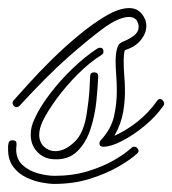

<svg xmlns="http://www.w3.org/2000/svg" viewBox="-40 -449 426 475"><path d="M216 -86Q206 -86 206 -94Q206 -99 210 -103Q235 -130 242 -161Q249 -192 249 -223Q249 -244 247.5 -263Q246 -282 246 -298Q246 -326 254 -339Q257 -343 269 -348Q281 -353 292 -361.5Q303 -370 303 -383Q303 -389 300 -395Q299 -399 293.5 -403Q288 -407 278 -407Q268 -407 252 -400.5Q236 -394 213 -377Q178 -351 128.5 -307.5Q79 -264 8 -187Q5 -184 1 -184Q-4 -184 -7.5 -189.5Q-11 -195 -6 -201Q6 -214 30.5 -241.5Q55 -269 87.5 -301Q120 -333 155 -362Q190 -391 222.5 -410Q255 -429 280 -429Q306 -429 318 -403Q320 -399 321 -394.5Q322 -390 322 -385Q322 -367 308.5 -350Q295 -333 269 -325Q266 -316 266 -297Q266 -280 267.5 -261Q269 -242 269 -232Q270 -204 265 -173.5Q260 -143 243 -113Q272 -126 299.5 -147.5Q327 -169 349 -200Q352 -204 356 -204Q361 -204 364.5 -198Q368 -192 364 -187Q345 -160 317 -137Q289 -114 261.5 -100Q234 -86 216 -86ZM93 -55Q69 -56 52.5 -73Q36 -90 36 -116Q36 -136 46 -156Q58 -183 82.5 -215.5Q107 -248 138.5 -278.5Q170 -309 201 -329Q205 -331 207 -331Q216 -331 216 -321Q216 -316 211 -313Q182 -295 152.5 -265.5Q123 -236 100 -204.5Q77 -173 65 -148Q61 -139 59 -131Q57 -123 57 -116Q57 -97 69 -86Q81 -75 97 -75Q120 -75 144 -97.5Q168 -120 175 -171Q180 -205 181 -221Q182 -237 183 -260Q183 -270 193 -270Q203 -270 203 -260Q202 -235 198.5 -199.5Q195 -164 184 -130Q173 -96 151 -74.5Q129 -53 93 -55ZM94 6Q82 6 63 2.5Q44 -1 25 -10Q6 -19 -7 -36Q-20 -53 -20 -79Q-20 -83 -20 -86.5Q-20 -90 -19 -94Q-18 -102 -9 -102Q1 -102 1 -93Q1 -89 0.5 -85.5Q0 -82 0 -80Q0 -55 16 -40.5Q32 -26 54.5 -20Q77 -14 95 -14Q140 -14 177.5 -25.5Q215 -37 242.5 -53Q270 -69 285 -83Q288 -86 292 -86Q298 -86 301.5 -80Q305 -74 299 -69Q283 -54 252.5 -36.5Q222 -19 182 -6.5Q142 6 94 6Z"/></svg>

Font: Neonderthaw
Style: Regular
Weight: 400
Designer: Robert E. Leuschke
Foundry: Robert E. Leuschke
Version: Version 1.010; ttfautohint (v1.8.3)